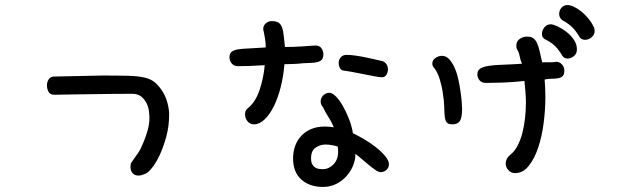

<svg xmlns="http://www.w3.org/2000/svg" viewBox="-20 -693 2454 761"><path d="M193.4 -317.4Q177.7 -318.4 171.9 -330.1Q166 -341.8 166 -354.5Q166 -368.2 173.3 -378.9Q180.7 -389.6 193.4 -389.6L385.7 -393.6Q448.2 -393.6 487.8 -392.6Q527.3 -391.6 552.2 -385.7Q577.1 -379.9 592.3 -367.7Q607.4 -355.5 622.1 -334Q636.7 -311.5 643.6 -285.6Q650.4 -259.8 650.4 -239.3Q650.4 -193.4 639.2 -151.9Q627.9 -110.4 612.8 -78.1Q597.7 -45.9 581.1 -25.9Q564.5 -5.9 552.7 -2.9Q539.1 2.9 529.3 2.9Q512.7 2.9 504.9 -7.3Q497.1 -17.6 497.1 -31.2Q497.1 -43 501 -49.3Q504.9 -55.7 511.7 -64.5Q518.6 -73.2 528.3 -87.9Q538.1 -102.5 549.8 -131.8Q559.6 -155.3 565.9 -179.2Q572.3 -203.1 572.3 -225.6Q572.3 -235.4 570.3 -252Q568.4 -268.6 561 -283.7Q553.7 -298.8 540 -310.1Q526.4 -321.3 503.9 -321.3Q460 -321.3 422.4 -320.8Q384.8 -320.3 348.6 -319.8Q312.5 -319.3 274.9 -318.8Q237.3 -318.4 193.4 -317.4Z M1025.4 -567.4Q1024.4 -570.3 1023.9 -572.8Q1023.4 -575.2 1023.4 -578.1Q1023.4 -591.8 1033.7 -600.6Q1043.9 -609.4 1056.6 -609.4Q1074.2 -609.4 1083.5 -603.5Q1092.8 -597.7 1097.7 -585Q1102.5 -572.3 1104.5 -552.7Q1106.4 -533.2 1109.4 -506.8Q1140.6 -506.8 1173.3 -508.8Q1206.1 -510.7 1230.5 -512.7Q1246.1 -512.7 1253.9 -502Q1261.7 -491.2 1261.7 -478.5Q1261.7 -463.9 1255.9 -457Q1250 -450.2 1239.3 -447.3Q1228.5 -444.3 1213.9 -443.8Q1199.2 -443.4 1181.6 -442.4Q1164.1 -440.4 1145 -439.5Q1126 -438.5 1107.4 -438.5Q1103.5 -391.6 1092.8 -348.6Q1082 -305.7 1065.9 -272.9Q1049.8 -240.2 1029.3 -220.2Q1008.8 -200.2 987.3 -200.2Q970.7 -200.2 960.9 -212.4Q951.2 -224.6 951.2 -240.2Q951.2 -255.9 962.9 -264.6Q992.2 -288.1 1008.3 -335Q1024.4 -381.8 1029.3 -434.6Q998 -432.6 969.7 -431.6Q941.4 -430.7 923.8 -430.7Q907.2 -430.7 898.4 -441.4Q889.6 -452.1 889.6 -465.8Q889.6 -480.5 897.5 -487.3Q905.3 -494.1 921.9 -497.1Q938.5 -500 965.8 -501Q993.2 -502 1033.2 -504.9Q1033.2 -522.5 1030.8 -538.1Q1028.3 -553.7 1025.4 -567.4ZM1343.8 -413.1Q1333 -413.1 1327.6 -422.9Q1322.3 -432.6 1322.3 -444.3Q1322.3 -456.1 1330.6 -465.8Q1338.9 -475.6 1353.5 -475.6Q1368.2 -475.6 1388.7 -472.7Q1409.2 -469.7 1430.7 -465.3Q1452.1 -460.9 1470.7 -456.5Q1489.3 -452.1 1498 -450.2Q1507.8 -445.3 1512.7 -437Q1517.6 -428.7 1517.6 -418.9Q1517.6 -405.3 1511.2 -396Q1504.9 -386.7 1494.1 -386.7Q1485.4 -386.7 1464.4 -390.6Q1443.4 -394.5 1419.4 -399.4Q1395.5 -404.3 1374 -408.2Q1352.5 -412.1 1343.8 -413.1ZM1259.8 -268.6Q1251 -278.3 1251 -291Q1251 -304.7 1261.2 -314.9Q1271.5 -325.2 1285.2 -325.2Q1296.9 -325.2 1311 -311Q1325.2 -296.9 1338.4 -273.9Q1351.6 -251 1362.8 -222.7Q1374 -194.3 1378.9 -165Q1399.4 -155.3 1424.3 -140.6Q1449.2 -126 1470.7 -108.9Q1492.2 -91.8 1506.8 -74.2Q1521.5 -56.6 1521.5 -42Q1521.5 -28.3 1511.7 -19.5Q1502 -10.7 1488.3 -10.7Q1480.5 -10.7 1468.3 -19Q1456.1 -27.3 1441.9 -39.1Q1427.7 -50.8 1413.6 -63Q1399.4 -75.2 1388.7 -83Q1388.7 -59.6 1379.4 -36.6Q1370.1 -13.7 1353 5.4Q1335.9 24.4 1312.5 36.1Q1289.1 47.9 1259.8 47.9Q1207 47.9 1174.3 18.6Q1141.6 -10.7 1141.6 -65.4Q1141.6 -91.8 1149.9 -114.7Q1158.2 -137.7 1174.3 -154.8Q1190.4 -171.9 1213.4 -181.6Q1236.3 -191.4 1266.6 -191.4Q1285.2 -191.4 1302.7 -188.5Q1294.9 -209 1282.7 -227.5Q1270.5 -246.1 1259.8 -268.6ZM1318.4 -112.3Q1293 -120.1 1269.5 -120.1Q1249 -120.1 1231 -107.9Q1212.9 -95.7 1212.9 -65.4Q1212.9 -50.8 1217.3 -42.5Q1221.7 -34.2 1228 -29.8Q1234.4 -25.4 1242.7 -23.9Q1251 -22.5 1259.8 -22.5Q1283.2 -22.5 1301.8 -41.5Q1320.3 -60.5 1320.3 -92.8Q1320.3 -96.7 1319.8 -103Q1319.3 -109.4 1318.4 -112.3Z M2029.3 -497.1Q2026.4 -503.9 2026.4 -511.7Q2026.4 -529.3 2039.6 -538.6Q2052.7 -547.9 2069.3 -547.9Q2085 -547.9 2093.8 -541.5Q2102.5 -535.2 2108.4 -522.5Q2114.3 -509.8 2118.7 -490.7Q2123 -471.7 2128.9 -446.3H2154.3Q2162.1 -446.3 2169.4 -446.3Q2176.8 -446.3 2183.6 -448.2Q2198.2 -448.2 2207.5 -437.5Q2216.8 -426.8 2216.8 -414.1Q2216.8 -397.5 2210 -391.1Q2203.1 -384.8 2191.9 -382.8Q2180.7 -380.9 2167 -380.9Q2153.3 -380.9 2138.7 -377.9Q2141.6 -343.8 2141.6 -307.6Q2141.6 -258.8 2134.8 -205.6Q2127.9 -152.3 2113.3 -108.4Q2098.6 -64.5 2075.7 -35.6Q2052.7 -6.8 2021.5 -6.8Q2005.9 -6.8 1995.1 -18.6Q1984.4 -30.3 1984.4 -44.9Q1984.4 -64.5 2002 -79.1Q2019.5 -92.8 2031.2 -115.2Q2043 -137.7 2050.3 -165.5Q2057.6 -193.4 2061 -224.6Q2064.5 -255.9 2064.5 -287.1Q2064.5 -309.6 2062.5 -330.6Q2060.5 -351.6 2058.6 -372.1Q2014.6 -367.2 1972.7 -365.7Q1930.7 -364.3 1906.2 -364.3Q1889.6 -364.3 1880.9 -374.5Q1872.1 -384.8 1872.1 -398.4Q1872.1 -414.1 1883.8 -421.4Q1895.5 -428.7 1918 -432.1Q1940.4 -435.5 1973.1 -436.5Q2005.9 -437.5 2048.8 -440.4Q2043 -453.1 2039.6 -470.7Q2036.1 -488.3 2029.3 -497.1ZM1703.1 -420.9Q1693.4 -430.7 1693.4 -440.4Q1693.4 -454.1 1705.6 -462.9Q1717.8 -471.7 1731.4 -471.7Q1748 -471.7 1760.3 -458.5Q1772.5 -445.3 1781.7 -424.8Q1791 -404.3 1796.4 -379.4Q1801.8 -354.5 1805.2 -331.1Q1808.6 -307.6 1810.1 -288.1Q1811.5 -268.6 1811.5 -259.8Q1811.5 -226.6 1802.7 -213.4Q1793.9 -200.2 1773.4 -200.2Q1755.9 -200.2 1750 -208.5Q1744.1 -216.8 1742.7 -231.9Q1741.2 -247.1 1740.7 -270Q1740.2 -293 1735.4 -322.3Q1731.4 -351.6 1723.1 -378.4Q1714.8 -405.3 1703.1 -420.9ZM2146.5 -534.2Q2127.9 -541 2127.9 -558.6Q2127.9 -572.3 2137.7 -584.5Q2147.5 -596.7 2163.1 -596.7Q2171.9 -596.7 2189 -588.9Q2206.1 -581.1 2223.6 -567.9Q2241.2 -554.7 2253.9 -536.6Q2266.6 -518.6 2266.6 -497.1Q2266.6 -480.5 2254.9 -470.7Q2243.2 -460.9 2229.5 -460.9Q2216.8 -460.9 2209 -471.7Q2195.3 -495.1 2181.2 -509.3Q2167 -523.4 2146.5 -534.2ZM2216.8 -608.4Q2206.1 -613.3 2201.2 -621.1Q2196.3 -628.9 2196.3 -637.7Q2196.3 -651.4 2205.1 -662.1Q2213.9 -672.9 2229.5 -672.9Q2240.2 -672.9 2254.9 -666Q2269.5 -659.2 2284.2 -647.5Q2298.8 -635.7 2312 -619.6Q2325.2 -603.5 2334 -585Q2336.9 -577.1 2336.9 -570.3Q2336.9 -555.7 2325.2 -545.4Q2313.5 -535.2 2298.8 -535.2Q2285.2 -535.2 2277.3 -545.9Q2263.7 -569.3 2249.5 -583.5Q2235.4 -597.7 2216.8 -608.4Z"/></svg>

Font: Gamja Flower
Style: Regular
Weight: 400
Designer: YoonDesign Inc.
Foundry: YoonDesign Inc.
Version: Version 3.00;build 20171102